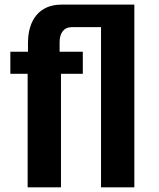

<svg xmlns="http://www.w3.org/2000/svg" viewBox="-20 -804 682 824"><path d="M556.6 -784.2H243.7C148.9 -784.2 100.1 -717.8 100.1 -620.1V-582H24.4V-487.3H98.6V0H241.7V-487.3H335.4V-582H235.8V-623C235.8 -661.1 252.9 -687.5 288.6 -687.5H413.6V0H556.6Z"/></svg>

Font: Decalotype SemiBold
Style: Regular
Weight: 600
Designer: Alfredo Marco Pradil
Foundry: Alfredo Marco Pradil
Version: Version 1.0